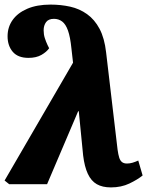

<svg xmlns="http://www.w3.org/2000/svg" viewBox="-41 -802 688 836"><path d="M442 14Q405 14 380.5 0Q356 -14 341.5 -45Q327 -76 321 -125L302 -318L299 -317L164 0H-1L-21 -16L277 -529L270 -591Q265 -641 255 -669Q245 -697 229.5 -708.5Q214 -720 194 -720Q170 -720 159.5 -705.5Q149 -691 149 -670Q149 -652 154 -636.5Q159 -621 166 -606L173 -592Q162 -576 139.5 -563Q117 -550 83 -550Q37 -550 14.5 -576.5Q-8 -603 -8 -644Q-8 -684 14 -715Q36 -746 78 -764Q120 -782 179 -782Q224 -782 264.5 -773Q305 -764 338 -740.5Q371 -717 392.5 -676.5Q414 -636 421 -574L471 -150Q474 -129 478 -116Q482 -103 490 -96.5Q498 -90 512 -90Q524 -90 536 -93.5Q548 -97 561 -103L580 -38Q558 -20 522.5 -3Q487 14 442 14Z"/></svg>

Font: Literata 18pt ExtraBold
Style: Italic
Weight: 800
Italic angle: -2°
Designer: Latin by Veronika Burian and Jose Scaglione. Greek by Irene Vlachou. Cyrillic by Vera Evstafieva
Foundry: TypeTogether
Version: Version 3.103;gftools[0.9.29]